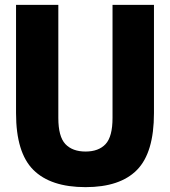

<svg xmlns="http://www.w3.org/2000/svg" viewBox="-20 -760 700 790"><path d="M332 10Q188.5 10 117.2 -61Q46 -132 46 -294.5V-740H220V-274.5Q220 -198 249 -167.2Q278 -136.5 332 -136.5Q386 -136.5 414.5 -167.2Q443 -198 443 -274.5V-740H613.5V-294.5Q613.5 -132 543.8 -61Q474 10 332 10Z"/></svg>

Font: Encode Sans Condensed Condensed ExtraBold
Style: Regular
Weight: 800
Width: 3
Designer: Multiple Designers
Foundry: Impallari Type
Version: Version 3.000; ttfautohint (v1.8.3) -l 8 -r 50 -G 200 -x 14 